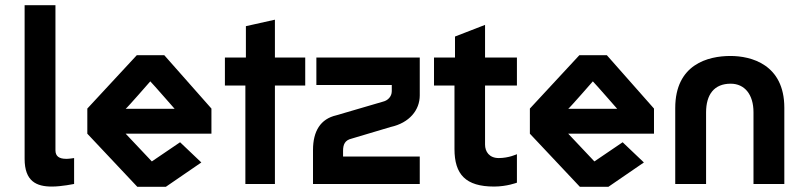

<svg xmlns="http://www.w3.org/2000/svg" viewBox="-20 -710 3092 741"><path d="M180 10H181C217 10 266 0 266 0V-100C266 -100 247 -97 238 -97H236C208 -97 194 -107 194 -130V-690H75V-97C75 -10 121 10 180 10Z M796 -291 614 -497H508L317 -291V-194L510 11H620L757 -83L675 -161L566 -87L465 -194H796ZM560 -396C572 -384 653 -291 654 -290H465C472 -295 560 -396 560 -396Z M1041 0V-380H1158V-488H1041V-634L929 -609V-488H848V-380H927V0Z M1188 -131V0H1600V-106H1304V-128C1304 -152 1311 -169 1337 -175L1488 -220C1560 -236 1600 -285 1600 -342V-488H1201V-382H1492V-358C1492 -337 1476 -322 1459 -318L1278 -265C1217 -251 1188 -204 1188 -131Z M1887 10C1936 10 1975 -5 1975 -5V-115C1975 -115 1944 -100 1905 -100C1868 -100 1852 -125 1852 -152V-380H1975V-488H1852V-614L1736 -569V-488H1655V-380H1734V-135C1734 -37 1777 10 1887 10Z M2504 -291 2322 -497H2216L2025 -291V-194L2218 11H2328L2465 -83L2383 -161L2274 -87L2173 -194H2504ZM2268 -396C2280 -384 2361 -291 2362 -290H2173C2180 -295 2268 -396 2268 -396Z M2586 0H2705V-276C2705 -345 2736 -387 2800 -387C2854 -387 2888 -345 2888 -277V0H3007V-294C3007 -462 2878 -494 2799 -494C2713 -494 2586 -462 2586 -293Z"/></svg>

Font: FREAK Grotesk Next
Style: Bold
Weight: 700
Width: 3
Designer: La Scuola Open Source
Foundry: La Scuola Open Source
Version: Version 1.000;PS 1.0;hotconv 1.0.72;makeotf.lib2.5.5900